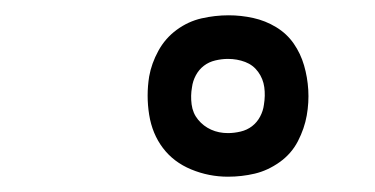

<svg xmlns="http://www.w3.org/2000/svg" viewBox="-20 -786 490 251"><path d="M278 -555Q253 -555 230 -564.5Q207 -574 193 -592.5Q179 -611 175 -636Q171 -661 175 -686Q178 -703 187 -719.5Q196 -736 211 -747Q226 -758 243.5 -762Q261 -766 279 -766Q295 -766 311 -762.5Q327 -759 341 -750.5Q355 -742 364 -729Q373 -716 377.5 -700.5Q382 -685 383 -668.5Q384 -652 381 -635Q378 -618 369.5 -601.5Q361 -585 345.5 -574Q330 -563 313 -559Q296 -555 278 -555ZM278 -612Q286 -612 294.5 -614Q303 -616 309.5 -621Q316 -626 320 -633.5Q324 -641 325 -649Q327 -661 325.5 -672Q324 -683 317.5 -692Q311 -701 300.5 -705Q290 -709 278 -709Q270 -709 261.5 -707Q253 -705 246.5 -700Q240 -695 236 -687.5Q232 -680 231 -672Q229 -661 230.5 -649.5Q232 -638 239 -629.5Q246 -621 256 -616.5Q266 -612 278 -612Z"/></svg>

Font: Iosevka Etoile Light
Style: Italic
Weight: 300
Italic angle: -9°
Designer: Belleve Invis
Foundry: Belleve Invis
Version: Version 22.1.2; ttfautohint (v1.8.4)